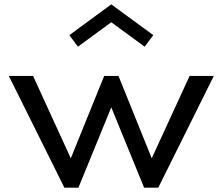

<svg xmlns="http://www.w3.org/2000/svg" viewBox="-20 -860 1020 880"><path d="M275 0H339.5L490 -368L640.5 0H705.5L960 -512H849L675.5 -134.5L523 -512H457.5L304.5 -134.5L131.5 -512H20.5ZM337 -646 490 -758 643 -646 682.5 -699 490 -840 298 -699Z"/></svg>

Font: Spartan Medium
Style: Regular
Weight: 500
Designer: Matt Bailey, Mirko Velimirovic
Foundry: Matt Bailey
Version: Version 1.003; ttfautohint (v1.8.3)